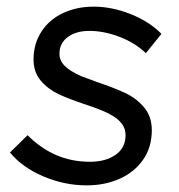

<svg xmlns="http://www.w3.org/2000/svg" viewBox="-20 -549 539 578"><path d="M10 -90 63 -142Q103 -102 149.5 -82Q196 -62 251 -62Q298 -62 328 -83Q358 -104 358 -142Q358 -161 347.5 -175.5Q337 -190 318 -201Q294 -216 236 -235Q187 -251 155.5 -266Q124 -281 102.5 -306.5Q81 -332 81 -370Q81 -417 104.5 -453.5Q128 -490 169.5 -509.5Q211 -529 262 -529Q317 -529 373.5 -506.5Q430 -484 466 -447L419 -389Q387 -420 340 -438Q293 -456 249 -456Q209 -456 184 -437.5Q159 -419 159 -387Q159 -367 174.5 -351Q190 -335 226 -319Q249 -311 272 -302Q323 -285 357 -269Q391 -253 414 -225.5Q437 -198 437 -157Q437 -106 411 -68.5Q385 -31 340.5 -11Q296 9 241 9Q174 9 110.5 -18Q47 -45 10 -90Z"/></svg>

Font: Fixel Italic Variable 20240409 Display Thin
Style: Italic
Weight: 100
Italic angle: -10°
Designer: AlfaBravo + MacPaw
Foundry: Kyrylo Tkachov, Marchela Mozhyna, Serhii Makarenko, Maria Weinstein, Zakhar Kryvoshyya
Version: Version 1.211;Glyphs 3.2 (3225)